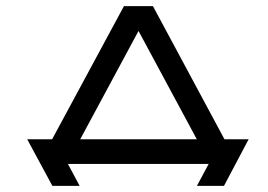

<svg xmlns="http://www.w3.org/2000/svg" viewBox="-20 -604 872 624"><path d="M382.8 -584 149.4 -151.4H68.4L149.9 -0.5H150.4V0H238.8L200.7 -71.3H658.2L620.1 0H708L788.1 -151.4H709.5L477.1 -584ZM619.6 -151.4H240.7L430.2 -503.4Z"/></svg>

Font: Michroma+
Style: Regular
Weight: 400
Designer: beogot
Foundry: beogot
Version: Version